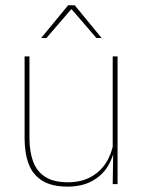

<svg xmlns="http://www.w3.org/2000/svg" viewBox="-20 -700 548 730"><path d="M73.5 -485.5H92V-175.5Q92 -123 106.2 -85.2Q120.5 -47.5 152.5 -27.2Q184.5 -7 238 -7Q288 -7 324.5 -26.8Q361 -46.5 383.2 -81.2Q405.5 -116 412 -160.5L421 -141.5H415.5Q411 -101 389.2 -66.5Q367.5 -32 329.2 -11.2Q291 9.5 237 9.5Q177 9.5 141 -12.8Q105 -35 89.2 -76.2Q73.5 -117.5 73.5 -174.5ZM408.5 -485.5H427V0H408.5L410.5 -127H408.5ZM137 -556 239 -680H264L366 -556V-555.5H346.5L253 -664H250L156.5 -555.5H137Z"/></svg>

Font: Anek Malayalam Thin
Style: Regular
Weight: 250
Version: Version 1.003